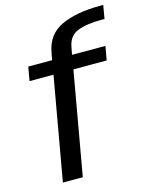

<svg xmlns="http://www.w3.org/2000/svg" viewBox="-118 -864 734 940"><g transform="rotate(-15 249.0 -394.5)"><path d="M82.1 0H183L275.2 -521.9H443.9L456.4 -592.4H287.2L294.2 -629.5Q303.9 -685 349.5 -702.9Q395.1 -720.8 470.9 -720.8H486.3L497.9 -788.8H480.5Q362.2 -788.8 285.6 -753.6Q209 -718.4 193.3 -630L186.3 -592.4H65.4L52.9 -521.9H174.3Z"/></g></svg>

Font: Anybody Thin
Style: Italic
Weight: 100
Italic angle: -10°
Designer: Tyler Finck
Foundry: Etcetera Type Company
Version: Version 1.114;gftools[0.9.25]